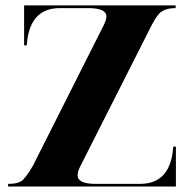

<svg xmlns="http://www.w3.org/2000/svg" viewBox="-20 -684 694 704"><path d="M493.2 -9.8Q606.4 -9.8 615.2 -146.5H625V0H9.8V-9.8Q42 -9.8 57.6 -19.5Q73.2 -29.3 100.6 -76.2L360.4 -591.8Q370.1 -611.3 370.1 -624Q370.1 -654.3 302.7 -654.3H200.2Q86.9 -654.3 78.1 -517.6H68.4V-664.1H624V-654.3Q584 -654.3 564.5 -634.8Q551.3 -621.6 534.2 -587.9L273.4 -72.3Q264.6 -54.7 264.6 -41Q264.6 -9.8 331.1 -9.8Z"/></svg>

Font: spinweradC
Style: Bold
Weight: 700
Width: 7
Version: Version 0.3